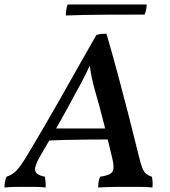

<svg xmlns="http://www.w3.org/2000/svg" viewBox="-48 -832 759 855"><path d="M-28 3Q-28 -10 -26 -22Q-24 -34 -19 -45Q-1 -51 13 -61.5Q27 -72 43 -94Q59 -116 82 -155Q117 -214 153 -275.5Q189 -337 225.5 -401.5Q262 -466 300.5 -534.5Q339 -603 381 -676Q392 -680 403.5 -681Q415 -682 426 -682Q453 -590 477.5 -498.5Q502 -407 525 -317.5Q548 -228 569 -142Q578 -103 586 -83.5Q594 -64 604 -57Q614 -50 628 -45Q631 -34 631.5 -22Q632 -10 631 3Q615 1 592.5 0.5Q570 0 549 0Q528 0 513 0Q500 0 485 0Q470 0 453.5 0.5Q437 1 420.5 1.5Q404 2 389 3Q389 -10 391 -22.5Q393 -35 398 -45Q441 -51 452 -66.5Q463 -82 452 -127Q434 -204 415 -280.5Q396 -357 374 -432Q365 -464 359.5 -492Q354 -520 349 -558H360Q343 -520 328 -490.5Q313 -461 294 -427Q256 -356 216.5 -285.5Q177 -215 135 -144Q114 -109 109.5 -89Q105 -69 116 -59.5Q127 -50 152 -45Q154 -34 155 -22Q156 -10 155 3Q139 1 123 0.5Q107 0 90.5 0Q74 0 58 0Q32 0 12.5 0.5Q-7 1 -28 3ZM155 -205 178 -260H438L442 -211Q397 -211 347.5 -210.5Q298 -210 248 -209Q198 -208 155 -205ZM245 -763Q245 -771 247 -787Q249 -803 254 -812H605Q605 -802 603 -790.5Q601 -779 596 -767Q498 -767 410 -766.5Q322 -766 245 -763Z"/></svg>

Font: Vollkorn Medium
Style: Italic
Weight: 500
Italic angle: -11°
Designer: Friedrich Althausen
Foundry: Friedrich Althausen
Version: Version 5.000